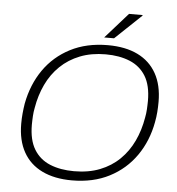

<svg xmlns="http://www.w3.org/2000/svg" viewBox="-59 -923 912 989"><g transform="rotate(5 397.5 -428.0)"><path d="M349 12Q259 12 195 -19Q131 -50 97.5 -110Q64 -170 64 -256Q64 -284 66.5 -310Q69 -336 73 -361Q92 -461 144.5 -536.5Q197 -612 280.5 -655Q364 -698 474 -698Q565 -698 628.5 -667Q692 -636 725.5 -576Q759 -516 759 -430Q759 -403 757 -377Q755 -351 750 -325Q732 -226 679 -150Q626 -74 542.5 -31Q459 12 349 12ZM356 -36Q431 -36 489.5 -59Q548 -82 590.5 -123.5Q633 -165 659.5 -221Q686 -277 697 -343Q699 -354 700.5 -364.5Q702 -375 702.5 -386Q703 -397 703.5 -408Q704 -419 704 -430Q704 -510 674.5 -558Q645 -606 591.5 -628Q538 -650 467 -650Q393 -650 334.5 -627Q276 -604 233 -562.5Q190 -521 163.5 -465Q137 -409 126 -343Q124 -333 122.5 -322Q121 -311 120.5 -300Q120 -289 119.5 -278Q119 -267 119 -256Q119 -177 148.5 -128.5Q178 -80 231.5 -58Q285 -36 356 -36ZM451 -736 568 -868H638V-865L502 -736Z"/></g></svg>

Font: Archivo SemiBold Thin
Style: Italic
Weight: 250
Italic angle: -10°
Version: Version 2.001